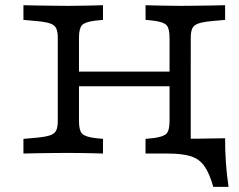

<svg xmlns="http://www.w3.org/2000/svg" viewBox="-20 -591 920 739"><path d="M202.4 -369.4V-445.2Q202.4 -468.7 196.5 -481.6Q190.5 -494.5 173.4 -500.6Q156.3 -506.6 122.8 -509.7L70.2 -514.5V-571Q94.1 -570.2 123.2 -569.8Q152.3 -569.4 181.4 -569Q210.5 -568.5 234.7 -568.5H242.8H247Q266.3 -568.5 288.9 -569Q311.5 -569.4 334.6 -569.8Q357.6 -570.2 376.4 -571V-514.5L345.5 -511.4Q307 -506.5 295.5 -494Q284 -481.6 284 -445.2V-369.4ZM632.6 -201.6 632.6 -445.2Q632.6 -481.6 621.1 -494Q609.6 -506.5 571.1 -511.4L540.2 -514.6V-571Q558.9 -570.2 582 -569.8Q605 -569.4 628.1 -569Q651.1 -568.5 669.6 -568.5H673.8H681.9Q706.1 -568.5 735.2 -569Q764.3 -569.4 793.4 -569.8Q822.4 -570.2 846.4 -571V-514.5L793.8 -509.7Q761.1 -506.6 743.6 -500.6Q726.1 -494.5 720.1 -481.6Q714.2 -468.7 714.2 -445.2L714.1 -201.6ZM234.7 -2.4Q210.5 -2.4 181.4 -2Q152.3 -1.6 123.2 -1.2Q94.1 -0.8 70.2 0V-56.5L122.8 -61.2Q156.3 -64.5 173.4 -70.4Q190.5 -76.4 196.5 -89.4Q202.4 -102.3 202.4 -125.8V-369.4H284V-125.8Q284 -89.4 295.5 -76.9Q307 -64.5 345.5 -59.6L376.4 -56.5V0Q357.6 -0.8 334.6 -1.2Q311.5 -1.6 288.9 -2Q266.3 -2.4 247 -2.4H242.8ZM254.4 -258.9V-315.3H662.2V-258.9ZM669.5 -2.4Q651 -2.4 628 -2Q605 -1.6 581.9 -1.2Q558.9 -0.8 540.1 0V-56.5L571.1 -59.6Q609.5 -64.5 621 -76.9Q632.6 -89.4 632.6 -125.8V-201.6H714.1V0L672.9 -2.4ZM540.1 0 610.1 -57.3 701.3 -82 713.3 -57.3 614.3 -56.5Q688.7 -56.5 746 -57.3Q803.3 -58.1 846.4 -58.9Q846.3 -10.1 849.5 35.1Q852.6 80.3 859.7 128.2H800.9Q786.1 75.6 766.5 48.1Q746.8 20.6 714.1 10.3Q681.5 0 625.9 0Z"/></svg>

Font: Playfair 5pt SemiExpanded Light
Style: Regular
Weight: 300
Width: 6
Designer: Claus Eggers Sørensen
Foundry: Claus Eggers Sørensen
Version: Version 2.203